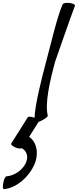

<svg xmlns="http://www.w3.org/2000/svg" viewBox="-184 -835 547 1350"><path d="M11 -10 -105 174C-109 181 -96 194 -75 202C-57 210 -38 211 -31 207C0 224 16 259 2 299C-17 358 -83 401 -139 405C-147 406 -157 426 -161 451C-166 476 -164 495 -157 495C-66 488 31 401 66 301C88 227 69 160 21 127L87 22C94 20 102 16 110 12C135 0 154 -16 152 -22C130 -109 168 -271 203 -400C229 -472 294 -664 343 -795C346 -803 329 -811 305 -814C281 -817 259 -813 257 -805C221 -729 176 -535 140 -400C106 -274 61 -91 59 -7H58C37 -16 16 -17 11 -10Z"/></svg>

Font: Nupuram Condensed Oblique
Style: Regular
Weight: 400
Width: 3
Designer: Santhosh Thottingal (santhosh.thottingal@gmail.com)
Foundry: SMC
Version: Version 1.000